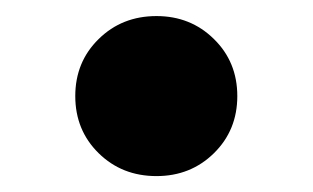

<svg xmlns="http://www.w3.org/2000/svg" viewBox="-20 -208 389 239"><path d="M174.8 11.2Q131.8 11.2 102.8 -17.3Q73.7 -45.9 73.7 -88.4Q73.7 -130.9 102.8 -159.4Q131.8 -188 174.8 -188Q217.3 -188 246.3 -159.4Q275.4 -130.9 275.4 -88.4Q275.4 -45.9 246.3 -17.3Q217.3 11.2 174.8 11.2Z"/></svg>

Font: Inter 18pt Black
Style: Regular
Weight: 900
Designer: Rasmus Andersson
Foundry: rsms
Version: Version 4.001;git-66647c0bb